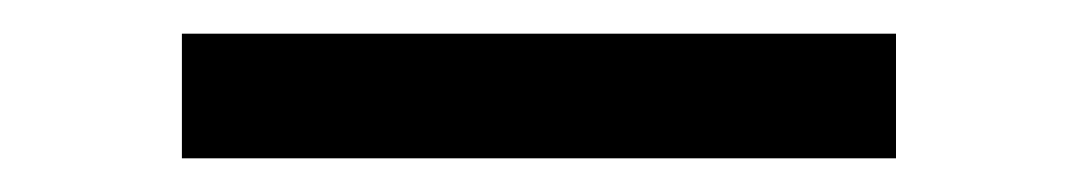

<svg xmlns="http://www.w3.org/2000/svg" viewBox="-20 -397 640 114"><path d="M88 -303V-377H512V-303Z"/></svg>

Font: Iosevka Fixed Extended
Style: Regular
Weight: 400
Width: 7
Monospace: yes
Designer: Belleve Invis
Foundry: Belleve Invis
Version: Version 24.1.1; ttfautohint (v1.8.4)